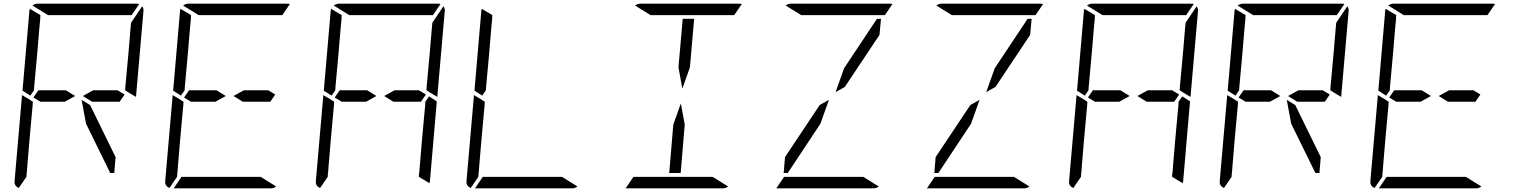

<svg xmlns="http://www.w3.org/2000/svg" viewBox="-20 -1020 8200 1040"><path d="M468 -451 606 -169 599 -83H577L446 -350L422 -479ZM485 -531H617L655 -508L628 -469H479L429 -500ZM144 -502 102 -529 139 -959Q139 -966 142 -972L199 -938L198 -928V-918L193 -866L182 -735L165 -548L164 -531ZM82 -2Q56 -12 59 -41L99 -500V-505L133 -485L150 -474L158 -469L157 -452L140 -265L129 -134L125 -83L124 -82V-72L123 -62ZM240 -938 156 -990Q169 -1000 184 -1000H452H720Q730 -1000 734 -998L693 -938H663H477H415ZM331 -469H199L161 -492L188 -531H337L387 -500ZM757 -959 717 -500V-495L683 -515L666 -526L658 -531L659 -550L676 -735L687 -866L690 -897L750 -986Q759 -974 757 -959Z M1301 -531H1433L1471 -508L1444 -469H1295L1245 -500ZM960 -502 918 -529 955 -959Q955 -966 958 -972L1015 -938L1014 -928V-918L1009 -866L998 -735L981 -548L980 -531ZM898 -2Q872 -12 875 -41L915 -500V-505L949 -485L966 -474L974 -469L973 -452L956 -265L945 -134L941 -83L940 -82V-72L939 -62ZM1056 -938 972 -990Q985 -1000 1000 -1000H1268H1536Q1546 -1000 1550 -998L1509 -938H1479H1293H1231ZM1392 -62 1476 -10Q1463 0 1448 0H1180H921L963 -62H969H1155H1217ZM1147 -469H1015L977 -492L1004 -531H1153L1203 -500Z M2117 -531H2249L2287 -508L2260 -469H2111L2061 -500ZM2304 -498 2346 -471 2309 -41Q2309 -34 2306 -28L2249 -62V-70L2250 -82L2251 -83L2255 -134L2266 -265L2283 -450L2284 -469ZM1776 -502 1734 -529 1771 -959Q1771 -966 1774 -972L1831 -938L1830 -928V-918L1825 -866L1814 -735L1797 -548L1796 -531ZM1714 -2Q1688 -12 1691 -41L1731 -500V-505L1765 -485L1782 -474L1790 -469L1789 -452L1772 -265L1761 -134L1757 -83L1756 -82V-72L1755 -62ZM1872 -938 1788 -990Q1801 -1000 1816 -1000H2084H2352Q2362 -1000 2366 -998L2325 -938H2295H2109H2047ZM1963 -469H1831L1793 -492L1820 -531H1969L2019 -500ZM2389 -959 2349 -500V-495L2315 -515L2298 -526L2290 -531L2291 -550L2308 -735L2319 -866L2322 -897L2382 -986Q2391 -974 2389 -959Z M2592 -502 2550 -529 2587 -959Q2587 -966 2590 -972L2647 -938L2646 -928V-918L2641 -866L2630 -735L2613 -548L2612 -531ZM2530 -2Q2504 -12 2507 -41L2547 -500V-505L2581 -485L2598 -474L2606 -469L2605 -452L2588 -265L2577 -134L2573 -83L2572 -82V-72L2571 -62ZM3024 -62 3108 -10Q3095 0 3080 0H2812H2553L2595 -62H2601H2787H2849Z M3689 -345 3667 -83H3605L3627 -345L3668 -460ZM3655 -655 3678 -918H3740L3717 -655L3676 -540ZM3504 -938 3420 -990Q3433 -1000 3448 -1000H3716H3984Q3994 -1000 3998 -998L3957 -938H3927H3741H3679ZM3840 -62 3924 -10Q3911 0 3896 0H3628H3369L3411 -62H3417H3603H3665Z M4552 -650 4730 -918H4752L4744 -831L4556 -549L4506 -521ZM4320 -938 4236 -990Q4249 -1000 4264 -1000H4532H4800Q4810 -1000 4814 -998L4773 -938H4743H4557H4495ZM4656 -62 4740 -10Q4727 0 4712 0H4444H4185L4227 -62H4233H4419H4481ZM4247 -83H4225L4232 -169L4420 -451L4470 -479L4424 -350Z M5368 -650 5546 -918H5568L5560 -831L5372 -549L5322 -521ZM5136 -938 5052 -990Q5065 -1000 5080 -1000H5348H5616Q5626 -1000 5630 -998L5589 -938H5559H5373H5311ZM5472 -62 5556 -10Q5543 0 5528 0H5260H5001L5043 -62H5049H5235H5297ZM5063 -83H5041L5048 -169L5236 -451L5286 -479L5240 -350Z M6197 -531H6329L6367 -508L6340 -469H6191L6141 -500ZM6384 -498 6426 -471 6389 -41Q6389 -34 6386 -28L6329 -62V-70L6330 -82L6331 -83L6335 -134L6346 -265L6363 -450L6364 -469ZM5856 -502 5814 -529 5851 -959Q5851 -966 5854 -972L5911 -938L5910 -928V-918L5905 -866L5894 -735L5877 -548L5876 -531ZM5794 -2Q5768 -12 5771 -41L5811 -500V-505L5845 -485L5862 -474L5870 -469L5869 -452L5852 -265L5841 -134L5837 -83L5836 -82V-72L5835 -62ZM5952 -938 5868 -990Q5881 -1000 5896 -1000H6164H6432Q6442 -1000 6446 -998L6405 -938H6375H6189H6127ZM6043 -469H5911L5873 -492L5900 -531H6049L6099 -500ZM6469 -959 6429 -500V-495L6395 -515L6378 -526L6370 -531L6371 -550L6388 -735L6399 -866L6402 -897L6462 -986Q6471 -974 6469 -959Z M6996 -451 7134 -169 7127 -83H7105L6974 -350L6950 -479ZM7013 -531H7145L7183 -508L7156 -469H7007L6957 -500ZM6672 -502 6630 -529 6667 -959Q6667 -966 6670 -972L6727 -938L6726 -928V-918L6721 -866L6710 -735L6693 -548L6692 -531ZM6610 -2Q6584 -12 6587 -41L6627 -500V-505L6661 -485L6678 -474L6686 -469L6685 -452L6668 -265L6657 -134L6653 -83L6652 -82V-72L6651 -62ZM6768 -938 6684 -990Q6697 -1000 6712 -1000H6980H7248Q7258 -1000 7262 -998L7221 -938H7191H7005H6943ZM6859 -469H6727L6689 -492L6716 -531H6865L6915 -500ZM7285 -959 7245 -500V-495L7211 -515L7194 -526L7186 -531L7187 -550L7204 -735L7215 -866L7218 -897L7278 -986Q7287 -974 7285 -959Z M7829 -531H7961L7999 -508L7972 -469H7823L7773 -500ZM7488 -502 7446 -529 7483 -959Q7483 -966 7486 -972L7543 -938L7542 -928V-918L7537 -866L7526 -735L7509 -548L7508 -531ZM7426 -2Q7400 -12 7403 -41L7443 -500V-505L7477 -485L7494 -474L7502 -469L7501 -452L7484 -265L7473 -134L7469 -83L7468 -82V-72L7467 -62ZM7584 -938 7500 -990Q7513 -1000 7528 -1000H7796H8064Q8074 -1000 8078 -998L8037 -938H8007H7821H7759ZM7920 -62 8004 -10Q7991 0 7976 0H7708H7449L7491 -62H7497H7683H7745ZM7675 -469H7543L7505 -492L7532 -531H7681L7731 -500Z"/></svg>

Font: DSEG14 Modern
Style: Light Italic
Weight: 300
Italic angle: -5°
Designer: Keshikan(Twitter:@keshinomi_88pro)
Version: Version 0.46